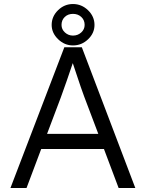

<svg xmlns="http://www.w3.org/2000/svg" viewBox="-20 -935 724 955"><path d="M300 -700H387L653 0H570L497 -194H185L112 0H32ZM469 -269 399 -454Q384 -494 359 -570L342 -621Q314 -537 282 -449L214 -269ZM237 -811Q237 -853 268.5 -884Q300 -915 343 -915Q386 -915 418 -884Q450 -853 450 -811Q450 -770 418 -739.5Q386 -709 343 -709Q301 -709 269 -740Q237 -771 237 -811ZM401 -811Q401 -835 384.5 -850.5Q368 -866 343 -866Q318 -866 302 -850.5Q286 -835 286 -811Q286 -789 303 -773.5Q320 -758 343 -758Q367 -758 384 -773.5Q401 -789 401 -811Z"/></svg>

Font: Lexend HM
Style: Regular
Weight: 400
Designer: Bonnie Shaver-Troup, Thomas Jockin, Octavio Pardo
Foundry: Lexend
Version: Version 1.091